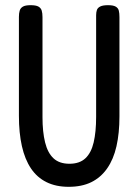

<svg xmlns="http://www.w3.org/2000/svg" viewBox="-20 -708 534 741"><path d="M245 13Q196 13 159.5 -5Q123 -23 99.5 -58Q76 -93 64.5 -144Q53 -195 53 -261V-643Q53 -657 56 -667Q59 -677 68.5 -682.5Q78 -688 98 -688Q119 -688 128.5 -682.5Q138 -677 141 -667Q144 -657 144 -642V-256Q144 -199 154 -158.5Q164 -118 186.5 -97Q209 -76 248 -76Q287 -76 309.5 -97Q332 -118 341.5 -158.5Q351 -199 351 -257V-649Q351 -661 354 -669.5Q357 -678 367 -683Q377 -688 397 -688Q417 -688 426.5 -682.5Q436 -677 438.5 -667Q441 -657 441 -642V-259Q441 -194 429.5 -143.5Q418 -93 393.5 -58Q369 -23 332.5 -5Q296 13 245 13Z"/></svg>

Font: Fredoka Condensed
Style: Regular
Weight: 400
Width: 3
Designer: Ben Nathan
Foundry: Milena B. Brandão, Ben Nathan
Version: Version 2.001